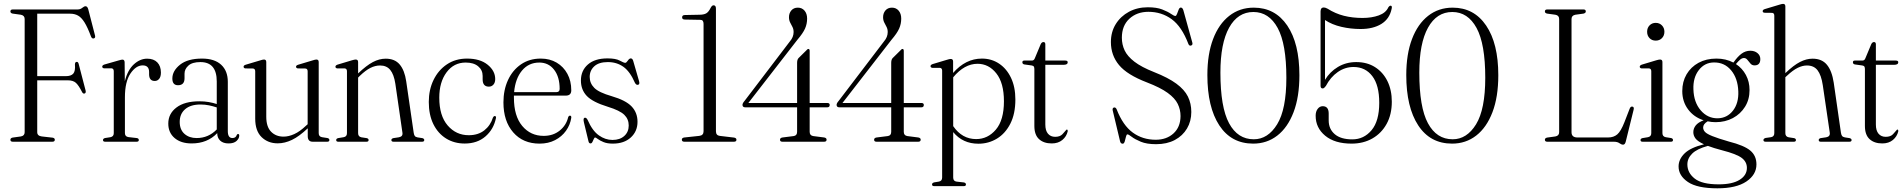

<svg xmlns="http://www.w3.org/2000/svg" viewBox="-20 -750 10076 1016"><path d="M391 -700Q405 -700 415.2 -708.5Q425.5 -717 432.5 -717Q442.5 -717 447 -701L483 -561.5Q486 -548.5 475.5 -546.5Q466 -545 461.5 -557Q443.5 -605.5 427.2 -631.5Q411 -657.5 393 -667.5Q375 -677.5 352 -677.5H177V-347H328Q356 -347 367.8 -360.5Q379.5 -374 376.5 -408.5Q376.5 -421.5 385 -422.5Q393.5 -424 396.5 -411L433 -271Q436 -258 427.5 -255Q419 -253 414 -263.5Q396.5 -298 381.8 -311.5Q367 -325 338.5 -325H177V-50.5Q177 -31 201 -28L258.5 -21.5Q270 -19.5 270 -10.5Q270 0 257 0H48Q35 0 35 -10.5Q35 -19.5 47 -22L90.5 -28Q110.5 -31.5 110.5 -50.5V-649.5Q110.5 -668 90.5 -672L47 -678Q35 -680.5 35 -689.5Q35 -700 48 -700Z M639.5 -420.5 640.5 -320Q655.5 -379.5 688.2 -409.5Q721 -439.5 758.5 -439.5Q793.5 -439.5 812.5 -419.8Q831.5 -400 831.5 -366Q831.5 -344 822.2 -332.8Q813 -321.5 799 -321.5Q769.5 -321.5 769 -356V-369Q769 -404 735 -404Q699.5 -404 670.2 -360.8Q641 -317.5 641 -234.5V-46Q641 -27 660 -24.5L703.5 -19.5Q714.5 -18 714.5 -9Q714.5 0 703 0H536.5Q525 0 525 -9Q525 -16.5 535.5 -19.5L564.5 -24Q582 -27.5 582 -45V-373Q582 -387 570.5 -388.5H530Q521 -390 521 -397.5Q521 -404.5 532 -408.5L609 -430.5Q622.5 -434.5 628 -434.5Q639 -434.5 639.5 -420.5Z M870.5 -96Q870.5 -148.5 913.8 -181.2Q957 -214 1035 -214Q1061.5 -214 1084.5 -210Q1107.5 -206 1127 -199.5V-319Q1127 -421.5 1040.5 -421.5Q997.5 -421.5 977 -403Q956.5 -384.5 956.5 -360.5V-336Q956.5 -299 922 -299Q892 -299 892 -334.5Q892 -375 932.5 -407.5Q973 -440 1049 -440Q1115 -440 1150.2 -407.5Q1185.5 -375 1185.5 -317V-56Q1185.5 -19.5 1210 -19.5Q1228 -19.5 1233 -36Q1235.5 -41 1239.5 -41Q1246 -41 1246 -32Q1246 -17.5 1231.8 -4.2Q1217.5 9 1189.5 9Q1161 9 1145.2 -5.8Q1129.5 -20.5 1129.5 -45.5Q1077.5 9 994 9Q937.5 9 904 -19.5Q870.5 -48 870.5 -96ZM931 -105Q931 -64 956 -41.8Q981 -19.5 1020.5 -19.5Q1083 -19.5 1127 -65V-181.5Q1107.5 -188 1086.2 -192.5Q1065 -197 1041 -197Q988.5 -197 959.8 -172.2Q931 -147.5 931 -105Z M1330.5 -122V-372.5Q1330.5 -386.5 1318.5 -387.5L1278 -388Q1269 -389.5 1269 -397Q1269 -404 1280 -407.5L1357 -430.5Q1370.5 -435 1377 -435Q1389 -435 1389 -421.5V-132.5Q1389 -79 1414.5 -53Q1440 -27 1480.5 -27Q1507.5 -27 1537.2 -40.5Q1567 -54 1599.5 -85L1608 -92.5V-372.5Q1608 -386.5 1596 -387.5L1556 -388Q1546.5 -389.5 1546.5 -397Q1546.5 -404 1558 -407.5L1634.5 -430.5Q1648 -435 1654.5 -435Q1666.5 -435 1666.5 -421.5V-45.5Q1666.5 -27 1684 -24L1713 -19.5Q1723 -17 1723 -9Q1723 0 1711.5 0H1635Q1608.5 0 1608.5 -29.5V-71Q1563 -28 1525 -9.8Q1487 8.5 1449.5 8.5Q1398 8.5 1364.2 -24.5Q1330.5 -57.5 1330.5 -122Z M1875 -421.5V-361V-361.5Q1919 -403.5 1953 -421.5Q1987 -439.5 2021 -439.5Q2069 -439.5 2095 -408.8Q2121 -378 2129.5 -320L2169 -48.5Q2170.5 -37.5 2174.5 -31.2Q2178.5 -25 2189.5 -23L2215.5 -19Q2225 -16 2225 -9Q2225 0 2213.5 0H2062.5Q2051 0 2051 -9Q2051 -16 2061 -19L2090.5 -23.5Q2113 -27.5 2109.5 -48L2072 -307Q2064.5 -356 2045.2 -379.8Q2026 -403.5 1991 -403.5Q1965.5 -403.5 1939.8 -390.5Q1914 -377.5 1883.5 -348L1875 -339.5V-45.5Q1875 -27 1892 -23.5L1921 -19Q1930.5 -16.5 1930.5 -9Q1930.5 0 1919.5 0H1770Q1759 0 1759 -9Q1759 -16 1768.5 -19L1798.5 -24Q1816 -27 1816 -45.5V-373Q1816 -386.5 1804.5 -388H1764.5Q1755 -389.5 1755 -397Q1755 -404 1766 -408L1842.5 -431Q1856 -435 1862.5 -435Q1875 -435 1875 -421.5Z M2600.5 -331.5Q2600.5 -313 2591 -302.2Q2581.5 -291.5 2567 -291.5Q2534 -291.5 2534 -330V-348Q2534 -379.5 2510.2 -399.2Q2486.5 -419 2444 -419Q2381.5 -419 2343 -367.2Q2304.5 -315.5 2304.5 -233Q2304.5 -137.5 2349 -86Q2393.5 -34.5 2460.5 -34.5Q2510 -34.5 2542.8 -60.2Q2575.5 -86 2588.5 -128Q2592.5 -136 2598 -136Q2606 -136 2604.5 -125.5Q2592.5 -66 2549 -28.2Q2505.5 9.5 2439 9.5Q2383.5 9.5 2340.5 -17.2Q2297.5 -44 2273.2 -93.2Q2249 -142.5 2249 -210.5Q2249 -275 2274.2 -327Q2299.5 -379 2345 -409.5Q2390.5 -440 2451.5 -440Q2520.5 -440 2560.5 -407.5Q2600.5 -375 2600.5 -331.5Z M3003 -272Q3003 -244 2973.5 -244H2699.5Q2699.5 -238.5 2699.5 -233Q2699.5 -136 2743.5 -83.5Q2787.5 -31 2857 -31Q2907 -31 2941.8 -59Q2976.5 -87 2986.5 -129.5Q2990 -138 2996 -138Q3004 -138 3003 -127Q2997.5 -89.5 2975.2 -58.2Q2953 -27 2917.2 -8.5Q2881.5 10 2835.5 10Q2747.5 10 2695.8 -49.5Q2644 -109 2644 -208Q2644 -274 2668.2 -326.5Q2692.5 -379 2737 -409.5Q2781.5 -440 2841.5 -440Q2889.5 -440 2925.8 -418.5Q2962 -397 2982.5 -359.2Q3003 -321.5 3003 -272ZM2834 -419Q2777.5 -419 2742.2 -376.5Q2707 -334 2700.5 -262.5H2924Q2941.5 -262.5 2941.5 -279.5Q2941.5 -343.5 2912 -381.2Q2882.5 -419 2834 -419Z M3221 -9.5Q3260.5 -9.5 3283.8 -30.8Q3307 -52 3307 -86Q3307 -119.5 3283.5 -142.5Q3260 -165.5 3196.5 -185Q3116.5 -209.5 3085.2 -242.2Q3054 -275 3054 -324Q3054 -376.5 3091 -408.8Q3128 -441 3194.5 -441Q3238.5 -441 3259.8 -429.2Q3281 -417.5 3288.5 -417.5Q3294.5 -417.5 3302.2 -429.2Q3310 -441 3318 -441Q3326.5 -441 3330.5 -428.5L3361 -323Q3366.5 -305.5 3358.5 -302Q3347.5 -297.5 3340 -311.5Q3314 -371.5 3278.8 -396.5Q3243.5 -421.5 3196.5 -421.5Q3149 -421.5 3124.8 -399.2Q3100.5 -377 3100.5 -343Q3100.5 -309.5 3124.8 -285Q3149 -260.5 3217 -241Q3291 -219.5 3322.2 -186.8Q3353.5 -154 3353.5 -105.5Q3353.5 -55 3318 -22.5Q3282.5 10 3222.5 10Q3193.5 10 3174 2Q3154.5 -6 3143.8 -14.2Q3133 -22.5 3129.5 -22.5Q3125.5 -22.5 3122.2 -14.8Q3119 -7 3115 1Q3111 9 3105 9Q3096.5 9 3094 -2.5L3070 -102Q3065 -123 3072.5 -126.5Q3082 -130 3089.5 -115.5Q3114.5 -58 3148.8 -33.8Q3183 -9.5 3221 -9.5Z M3604.5 -646.5Q3589.5 -646.5 3589.5 -658Q3589.5 -670.5 3604.5 -670.5L3681 -672Q3703.5 -672 3716.5 -679Q3729.5 -686 3740.5 -708.5Q3747.5 -722 3756 -722Q3768.5 -722 3768.5 -704.5V-55.5Q3768.5 -33.5 3788.5 -31L3864 -22Q3877 -20 3877 -10.5Q3877 0 3863.5 0H3601.5Q3588 0 3588 -11Q3588 -20.5 3601 -22.5L3680.5 -31Q3703 -33.5 3703 -55.5V-623.5Q3703 -645 3686.5 -645Z M4198 -417.5Q4198 -433.5 4205 -442L4246 -482.5Q4253 -491 4257.5 -491Q4264.5 -491 4264.5 -480.5V-205H4358Q4370.5 -205 4370.5 -194.5Q4370.5 -182 4357 -182H4264.5V-52.5Q4264.5 -33 4283 -30L4341.5 -22.5Q4354 -20 4354 -11Q4354 0 4341 0H4120.5Q4107.5 0 4107.5 -10.5Q4107.5 -20.5 4120.5 -22.5L4180 -30Q4198 -32.5 4198 -52.5V-182H3924.5Q3909 -182 3909 -195Q3909 -203.5 3919.5 -215.5L4159.5 -530.5Q4179.5 -553.5 4179.5 -580.5Q4179.5 -595.5 4173.5 -607.2Q4167.5 -619 4161.2 -631Q4155 -643 4155 -659Q4155 -680 4167.5 -694.8Q4180 -709.5 4202 -709.5Q4224 -709.5 4237.5 -693.5Q4251 -677.5 4251 -651.5Q4251 -623.5 4240 -598.8Q4229 -574 4199.5 -539.5L3940 -205H4198Z M4696 -417.5Q4696 -433.5 4703 -442L4744 -482.5Q4751 -491 4755.5 -491Q4762.5 -491 4762.5 -480.5V-205H4856Q4868.5 -205 4868.5 -194.5Q4868.5 -182 4855 -182H4762.5V-52.5Q4762.5 -33 4781 -30L4839.5 -22.5Q4852 -20 4852 -11Q4852 0 4839 0H4618.5Q4605.5 0 4605.5 -10.5Q4605.5 -20.5 4618.5 -22.5L4678 -30Q4696 -32.5 4696 -52.5V-182H4422.5Q4407 -182 4407 -195Q4407 -203.5 4417.5 -215.5L4657.5 -530.5Q4677.5 -553.5 4677.5 -580.5Q4677.5 -595.5 4671.5 -607.2Q4665.5 -619 4659.2 -631Q4653 -643 4653 -659Q4653 -680 4665.5 -694.8Q4678 -709.5 4700 -709.5Q4722 -709.5 4735.5 -693.5Q4749 -677.5 4749 -651.5Q4749 -623.5 4738 -598.8Q4727 -574 4697.5 -539.5L4438 -205H4696Z M5023.5 -424.5V-364Q5089.5 -440 5176 -440Q5227 -440 5267 -413.2Q5307 -386.5 5330 -338Q5353 -289.5 5353 -223.5Q5353 -148 5326.5 -95.8Q5300 -43.5 5255.5 -16.5Q5211 10.5 5157.5 10.5Q5074.5 10.5 5024 -51V189.5Q5024 208.5 5041.5 211L5081.5 215.5Q5091.5 218.5 5091.5 226Q5091.5 235 5080 235H4923.5Q4912 235 4912 226Q4912 218 4923.5 215L4948 211Q4965.5 208 4965.5 189.5V-376Q4965.5 -389.5 4954 -391H4913.5Q4904 -392.5 4904 -400Q4904 -407 4915.5 -411L4990.5 -433.5Q5004.5 -438 5011 -438Q5023.5 -438 5023.5 -424.5ZM5152.5 -412.5Q5083.5 -412.5 5024 -341V-82.5Q5071 -14 5145.5 -14Q5207 -14 5249.8 -64.2Q5292.5 -114.5 5292.5 -214Q5292.5 -311 5252.2 -361.8Q5212 -412.5 5152.5 -412.5Z M5440 -403.5 5400.5 -409Q5390 -411 5390 -420.5Q5390 -429.5 5400 -429.5H5440.5Q5452 -429.5 5456.5 -443L5487 -516Q5492.5 -527.5 5501.5 -527.5Q5511.5 -527.5 5511.5 -515.5V-429.5H5617Q5630 -429.5 5630 -420.5Q5630 -407 5607.5 -407H5511.5V-91Q5511.5 -59 5525.5 -42.5Q5539.5 -26 5563.5 -26Q5589 -26 5601.8 -39.5Q5614.5 -53 5623.5 -64Q5630.5 -66.5 5630 -55Q5623.5 -27.5 5601.5 -9.2Q5579.5 9 5545.5 9Q5503 9 5478.2 -13.8Q5453.5 -36.5 5453.5 -83.5V-384Q5453.5 -392.5 5451 -397.2Q5448.5 -402 5440 -403.5Z M6097.5 13Q6048 13 6016.8 0Q5985.5 -13 5968.8 -26Q5952 -39 5946 -39Q5941 -39 5938.2 -26.5Q5935.5 -14 5931.8 -1.8Q5928 10.5 5921 10.5Q5910 10.5 5907 -2.5L5868 -166Q5865.5 -178.5 5874.5 -181Q5883.5 -183.5 5889 -171.5Q5922 -86.5 5974.2 -48.5Q6026.5 -10.5 6095.5 -10.5Q6153 -10.5 6189.8 -44Q6226.5 -77.5 6227 -135.5Q6227 -170 6212.2 -200.2Q6197.5 -230.5 6159 -258.5Q6120.5 -286.5 6049 -314Q5944.5 -354 5901.5 -405.8Q5858.5 -457.5 5858.5 -527.5Q5858.5 -581 5884.2 -622.5Q5910 -664 5954.2 -687.8Q5998.5 -711.5 6054 -711.5Q6100.5 -711.5 6130 -700Q6159.5 -688.5 6176 -677Q6192.5 -665.5 6199.5 -665.5Q6204.5 -665.5 6208.5 -676.5Q6212.5 -687.5 6217 -698.8Q6221.5 -710 6228.5 -710Q6237.5 -710 6242 -695.5L6289 -526Q6293 -513 6284 -509.5Q6273.5 -505 6268.5 -517.5Q6233.5 -609.5 6180 -648.5Q6126.5 -687.5 6057 -687.5Q5996 -687.5 5956.2 -650.8Q5916.5 -614 5916.5 -550.5Q5916.5 -514.5 5931.2 -483.2Q5946 -452 5983 -423.5Q6020 -395 6087 -368.5Q6162 -339 6205 -307.2Q6248 -275.5 6266 -239Q6284 -202.5 6284 -157.5Q6284 -108.5 6261.2 -70Q6238.5 -31.5 6196.8 -9.2Q6155 13 6097.5 13Z M6614.5 -709.5Q6727.5 -709.5 6791.8 -614.8Q6856 -520 6856 -352Q6856 -237 6825 -156Q6794 -75 6739 -32.5Q6684 10 6611.5 10Q6495.5 10 6432.2 -86.5Q6369 -183 6369 -353Q6369 -463.5 6399.2 -543.2Q6429.5 -623 6484.8 -666.2Q6540 -709.5 6614.5 -709.5ZM6787 -338.5Q6787 -517.5 6741 -602Q6695 -686.5 6612.5 -686.5Q6530 -686.5 6484 -603.5Q6438 -520.5 6438 -366Q6438 -182.5 6483.8 -97.8Q6529.5 -13 6614.5 -13Q6689.5 -13 6738.2 -92.2Q6787 -171.5 6787 -338.5Z M6942 -137.5Q6942 -160 6952.8 -174Q6963.5 -188 6979.5 -188Q7011 -188 7011 -149V-112.5Q7011 -67.5 7043 -40Q7075 -12.5 7136 -12.5Q7197 -12.5 7237.8 -61Q7278.5 -109.5 7278.5 -206Q7278.5 -299 7241.8 -347.2Q7205 -395.5 7142.5 -395.5Q7097.5 -395.5 7059 -368.8Q7020.5 -342 6996 -295Q6991 -289 6987.5 -285.5Q6984 -282 6979 -282Q6968 -282 6968 -296V-689.5Q6968 -710.5 6985 -710.5Q6993 -710.5 7005 -704Q7046 -678 7091.5 -666.5Q7137 -655 7190 -655Q7238.5 -655 7276 -668.5Q7313.5 -682 7326.5 -711Q7334 -722 7341 -719.5Q7347.5 -717.5 7344 -703Q7333 -650 7289.5 -623.2Q7246 -596.5 7180 -596.5Q7127.5 -596.5 7078 -608Q7028.5 -619.5 6991.5 -644V-327.5Q7017 -370 7060 -395.8Q7103 -421.5 7157 -421.5Q7214 -421.5 7256.2 -394.8Q7298.5 -368 7321.8 -320.8Q7345 -273.5 7345 -212Q7345 -144.5 7317.8 -94.8Q7290.5 -45 7242.5 -17.5Q7194.5 10 7132 10Q7043 10 6992.5 -31.8Q6942 -73.5 6942 -137.5Z M7667 -709.5Q7780 -709.5 7844.2 -614.8Q7908.5 -520 7908.5 -352Q7908.5 -237 7877.5 -156Q7846.5 -75 7791.5 -32.5Q7736.5 10 7664 10Q7548 10 7484.8 -86.5Q7421.5 -183 7421.5 -353Q7421.5 -463.5 7451.8 -543.2Q7482 -623 7537.2 -666.2Q7592.5 -709.5 7667 -709.5ZM7839.5 -338.5Q7839.5 -517.5 7793.5 -602Q7747.5 -686.5 7665 -686.5Q7582.5 -686.5 7536.5 -603.5Q7490.5 -520.5 7490.5 -366Q7490.5 -182.5 7536.2 -97.8Q7582 -13 7667 -13Q7742 -13 7790.8 -92.2Q7839.5 -171.5 7839.5 -338.5Z M8359.5 -678 8316 -672Q8296 -668 8296 -649.5V-50.5Q8296 -22.5 8327.5 -22.5H8489Q8519 -22.5 8538 -38.8Q8557 -55 8576 -103.5L8603.5 -174.5Q8608.5 -187.5 8618 -186Q8628.5 -184 8624.5 -169L8583 -1Q8579 15.5 8569 15.5Q8560 15.5 8549.5 7.8Q8539 0 8519.5 0H8168Q8155 0 8155 -10.5Q8155 -19.5 8167 -22L8210.5 -28Q8230.5 -31.5 8230.5 -50.5V-649.5Q8230.5 -668.5 8210.5 -672L8167 -678Q8155 -680.5 8155 -689.5Q8155 -700 8168 -700H8359Q8371.5 -700 8371.5 -689.5Q8371.5 -681 8359.5 -678Z M8741.5 -535Q8721.5 -535 8708.8 -548.2Q8696 -561.5 8696 -582Q8696 -602.5 8709 -615.8Q8722 -629 8741.5 -629Q8761.5 -629 8774.5 -615.5Q8787.5 -602 8787.5 -582Q8787.5 -561.5 8774.5 -548.2Q8761.5 -535 8741.5 -535ZM8777 -421.5V-45.5Q8777 -27.5 8794.5 -24L8823 -19.5Q8833 -17 8833 -9Q8833 0 8822 0H8672Q8661 0 8661 -9Q8661 -16 8670.5 -19L8700.5 -24Q8718 -27.5 8718 -45.5V-373Q8718 -386.5 8706.5 -388H8666.5Q8657 -389.5 8657 -397Q8657 -404 8668 -408L8744.5 -431Q8758 -435 8764.5 -435Q8777 -435 8777 -421.5Z M9128.5 -1Q9209.5 19.5 9242 46.8Q9274.5 74 9274.5 120Q9274.5 174.5 9221.2 210.5Q9168 246.5 9068 246.5Q8961 246.5 8911.8 213Q8862.5 179.5 8862.5 131Q8862.5 93 8894 62Q8925.5 31 8997 13.5Q8964 -1.5 8952.2 -17Q8940.5 -32.5 8940.5 -50.5Q8940.5 -70 8953.2 -86.2Q8966 -102.5 8995 -113.5Q8943.5 -130 8912.8 -171.2Q8882 -212.5 8882 -268Q8882 -318 8904.8 -356.8Q8927.5 -395.5 8968.2 -417.8Q9009 -440 9063 -440Q9112.5 -440 9152.5 -419L9155 -422Q9174.5 -450 9195.5 -465.8Q9216.5 -481.5 9242 -481.5Q9265 -481.5 9280 -469Q9295 -456.5 9295 -437.5Q9295 -404 9264.5 -404Q9251 -404 9242.8 -413.8Q9234.5 -423.5 9226.8 -433.2Q9219 -443 9208.5 -443Q9198.5 -443 9188.5 -434.8Q9178.5 -426.5 9166 -411Q9199.5 -389 9218.8 -353.2Q9238 -317.5 9238 -273.5Q9238 -223.5 9214.2 -185.2Q9190.5 -147 9149.8 -125.2Q9109 -103.5 9058.5 -103.5Q9036.5 -103.5 9016.5 -108Q8992.5 -94 8992.5 -75.5Q8992.5 -62.5 9002.2 -52Q9012 -41.5 9041 -29.8Q9070 -18 9128.5 -1ZM9049 -419.5Q9000.5 -419 8969.5 -379Q8938.5 -339 8941 -277Q8943 -209 8979.5 -166.2Q9016 -123.5 9069.5 -124Q9119.5 -125 9150.2 -164.5Q9181 -204 9178.5 -266.5Q9176 -335.5 9140.5 -378Q9105 -420.5 9049 -419.5ZM8909 120Q8909 164.5 8947.8 195Q8986.5 225.5 9075 225.5Q9147 225.5 9185.5 201.5Q9224 177.5 9224 138.5Q9224 106.5 9196.8 85.8Q9169.5 65 9093.5 45.5Q9047.5 33.5 9017.5 22Q8960 37.5 8934.5 62.8Q8909 88 8909 120Z M9427.5 -716V-363L9428 -363.5Q9471.5 -405 9505.2 -422.2Q9539 -439.5 9571.5 -439.5Q9621 -439.5 9647.5 -407.2Q9674 -375 9683.5 -312.5L9721.5 -48.5Q9723 -37.5 9727.2 -31.2Q9731.5 -25 9742.5 -23L9768 -19Q9778 -16 9778 -9Q9778 0 9766.5 0H9615Q9604 0 9604 -9Q9604 -16 9613.5 -19L9643.5 -23.5Q9665.5 -27.5 9662.5 -48L9625.5 -299.5Q9617.5 -352.5 9598 -378Q9578.5 -403.5 9541.5 -403.5Q9518.5 -403.5 9493.2 -391.2Q9468 -379 9437 -350L9427.5 -341.5V-45.5Q9427.5 -27 9445 -23.5L9474 -19Q9483.5 -16.5 9483.5 -9Q9483.5 0 9472.5 0H9323Q9311.5 0 9311.5 -9Q9311.5 -16.5 9323 -20L9351.5 -24Q9369 -27 9369 -45.5V-667Q9369 -681 9357.5 -682L9317 -682.5Q9307.5 -683.5 9307.5 -691Q9307.5 -698.5 9319 -702L9395.5 -725Q9409 -729.5 9415.5 -729.5Q9427.5 -729.5 9427.5 -716Z M9835 -403.5 9795.5 -409Q9785 -411 9785 -420.5Q9785 -429.5 9795 -429.5H9835.5Q9847 -429.5 9851.5 -443L9882 -516Q9887.5 -527.5 9896.5 -527.5Q9906.5 -527.5 9906.5 -515.5V-429.5H10012Q10025 -429.5 10025 -420.5Q10025 -407 10002.5 -407H9906.5V-91Q9906.5 -59 9920.5 -42.5Q9934.5 -26 9958.5 -26Q9984 -26 9996.8 -39.5Q10009.5 -53 10018.5 -64Q10025.5 -66.5 10025 -55Q10018.5 -27.5 9996.5 -9.2Q9974.5 9 9940.5 9Q9898 9 9873.2 -13.8Q9848.5 -36.5 9848.5 -83.5V-384Q9848.5 -392.5 9846 -397.2Q9843.5 -402 9835 -403.5Z"/></svg>

Font: Fraunces 144pt S050 Light
Style: Regular
Weight: 300
Version: Version 1.000; ttfautohint (v1.8.3)